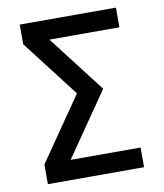

<svg xmlns="http://www.w3.org/2000/svg" viewBox="-82 -797 738 865"><g transform="rotate(-10 287.0 -365.0)"><path d="M387 -380 187 -90H507V0H67V-90L267 -380L67 -640V-730H507V-640H187Z"/></g></svg>

Font: M PLUS 1p Medium
Style: Regular
Weight: 500
Version: Version 1.062